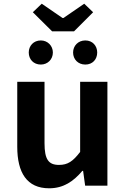

<svg xmlns="http://www.w3.org/2000/svg" viewBox="-20 -1001 677 1035"><path d="M205 -981 157 -935 261 -832H379L482 -935L434 -981L322 -904H317ZM200 -653C237 -653 265 -681 265 -718C265 -754 237 -783 200 -783C161 -783 135 -754 135 -718C135 -681 161 -653 200 -653ZM440 -653C479 -653 504 -681 504 -718C504 -754 479 -783 440 -783C401 -783 374 -754 374 -718C374 -681 401 -653 440 -653ZM245 14C322 14 376 -23 424 -80H428L439 0H559V-560H412V-182C373 -131 345 -112 298 -112C242 -112 220 -141 220 -229V-560H73V-210C73 -70 125 14 245 14Z"/></svg>

Font: Spoqa Han Sans Neo Bold
Style: Bold
Weight: 700
Designer: [Spoqa Han Sans Neo] Dong-huui Kim  Younghwa Kang  Yujin Lee  [Noto Sans] Ryoko NISHIZUKA  (kana & ideographs); Paul D. 
Foundry: Spoqa (http://www.spoqa-han-sans.com)
Version: Version 1.000